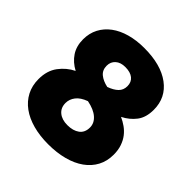

<svg xmlns="http://www.w3.org/2000/svg" viewBox="-174 -757 907 907"><g transform="rotate(45 280.0 -303.5)"><path d="M31 -168Q31 -224 59 -261.5Q87 -299 128 -319Q90 -339 68.5 -371.5Q47 -404 47 -449Q47 -490 64 -522.5Q81 -555 112 -578Q143 -601 186 -613Q229 -625 281 -625Q392 -625 455.5 -578Q519 -531 519 -450Q519 -399 495 -367.5Q471 -336 433 -317Q453 -308 471.5 -295Q490 -282 504 -264Q518 -246 526.5 -221.5Q535 -197 535 -166Q535 -123 517 -89Q499 -55 465.5 -31Q432 -7 385 5.5Q338 18 281 18Q225 18 179 5.5Q133 -7 100 -31Q67 -55 49 -89.5Q31 -124 31 -168ZM365 -178Q365 -207 340.5 -228.5Q316 -250 270 -259Q234 -246 217.5 -224.5Q201 -203 201 -178Q201 -146 223 -128Q245 -110 281 -110Q319 -110 342 -127Q365 -144 365 -178ZM214 -440Q214 -411 234 -394.5Q254 -378 287 -371Q318 -382 335 -398.5Q352 -415 352 -441Q352 -468 333.5 -483Q315 -498 281 -498Q250 -498 232 -482Q214 -466 214 -440Z"/></g></svg>

Font: Baloo Bhai 2 ExtraBold
Style: Regular
Weight: 800
Designer: Supriya Tembe, Noopur Datye and Ek Type
Foundry: Ek Type
Version: Version 1.640;PS 1.000;hotconv 16.6.51;makeotf.lib2.5.65220;